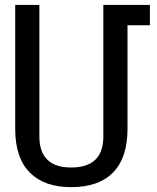

<svg xmlns="http://www.w3.org/2000/svg" viewBox="-20 -749 642 783"><path d="M439.5 -43.9Q500 -104.5 500 -223.1V-646H591.3V-729H401.4V-192.9Q401.4 -138.7 377.9 -107.9Q345.7 -65.9 270.5 -65.9Q230.5 -65.9 204.8 -76.9Q179.2 -87.9 164.1 -107.9Q140.6 -138.7 140.6 -192.9V-729H42V-223.1Q42 -104 103 -43.9Q161.1 14.2 270.5 14.2Q324.7 14.2 367.4 -0.2Q410.2 -14.6 439.5 -43.9Z"/></svg>

Font: Hack Dev
Style: Regular
Weight: 400
Designer: Christopher Simpkins
Foundry: Christopher Simpkins
Version: Version 2.0315